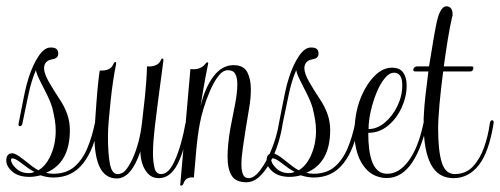

<svg xmlns="http://www.w3.org/2000/svg" viewBox="-41 -565 1588 610"><path d="M129 -1Q109 -1 88 -8Q68 -3 53 -3Q18 -3 -1.5 -19.5Q-21 -36 -21 -55Q-21 -78 -2 -78Q9 -78 34 -58Q50 -45 61.5 -36.5Q73 -28 81 -24Q103 -37 117 -65Q136 -103 136 -150Q136 -167 133 -185Q130 -203 125 -223Q119 -243 108 -265Q97 -287 86.5 -307.5Q76 -328 73 -342Q58 -307 49 -263Q40 -219 30 -172Q28 -164 22 -164Q17 -164 18 -172Q21 -187 26 -213Q31 -239 37 -268Q43 -297 50 -318Q63 -359 81.5 -386.5Q100 -414 119 -414H122Q144 -414 144 -395Q144 -380 127 -377Q99 -373 99 -348Q99 -331 115 -303.5Q131 -276 147 -252Q164 -227 172.5 -202.5Q181 -178 181 -152Q181 -47 105 -16Q117 -13 128 -13Q169 -13 194.5 -34.5Q220 -56 235.5 -92Q251 -128 260 -172Q262 -179 267 -179Q272 -179 272 -172Q259 -92 223.5 -46.5Q188 -1 129 -1ZM50 -15Q61 -15 68 -19Q58 -24 47.5 -31.5Q37 -39 24 -49Q7 -62 -2 -62Q-6 -62 -6 -56Q-6 -52 -2.5 -45.5Q1 -39 9 -31Q25 -15 50 -15Z M330 2Q259 2 259 -135Q259 -148 261 -177.5Q263 -207 265.5 -241Q268 -275 271 -303Q274 -331 276 -341Q310 -339 319 -361Q322 -368 326 -368Q328 -368 328 -365Q328 -361 327 -357Q323 -338 318.5 -308Q314 -278 310.5 -245Q307 -212 304.5 -182.5Q302 -153 302 -133Q302 -74 308.5 -43Q315 -12 332 -12Q346 -12 356 -22Q366 -32 379 -58Q404 -112 411 -183Q421 -266 423.5 -303.5Q426 -341 426 -354Q461 -352 470 -374Q472 -379 475 -379Q479 -379 478 -371Q468 -296 461.5 -247Q455 -198 451.5 -167Q448 -136 446.5 -115.5Q445 -95 445 -77Q445 -54 449.5 -33Q454 -12 471 -12Q494 -12 512 -50Q524 -75 533.5 -108.5Q543 -142 548 -172Q550 -179 555 -179Q560 -179 560 -172Q545 -84 522 -41.5Q499 1 464 1Q443 1 430 -12.5Q417 -26 411 -45.5Q405 -65 405 -84Q376 2 330 2Z M532 24Q531 22 532 18L564 -346Q568 -345 574 -345Q599 -345 613 -364Q615 -367 617 -367Q622 -367 620 -361Q618 -353 612 -321Q606 -289 596 -227Q610 -286 637 -322Q664 -358 701 -358Q733 -358 744.5 -336Q756 -314 756 -281Q756 -253 750.5 -221Q745 -189 740 -158Q735 -125 730.5 -95Q726 -65 726 -42Q726 -23 731 -11Q736 1 749 1Q767 1 787 -26Q807 -53 823 -93.5Q839 -134 845 -172Q846 -175 847 -179Q848 -183 852 -183Q857 -183 857.5 -179.5Q858 -176 857 -172Q853 -143 843 -110.5Q833 -78 817.5 -49.5Q802 -21 783 -3.5Q764 14 742 14Q708 14 695 -7Q682 -28 682 -67Q682 -106 691 -158Q699 -198 706 -234.5Q713 -271 713 -297Q713 -318 706.5 -330Q700 -342 683 -342Q667 -342 652.5 -323Q638 -304 626 -276Q614 -248 605.5 -219.5Q597 -191 594 -173Q587 -137 582.5 -87.5Q578 -38 575 -1Q549 -4 542 18Q541 22 537 24Q534 26 532 24Z M956 -1Q936 -1 915 -8Q895 -3 880 -3Q845 -3 825.5 -19.5Q806 -36 806 -55Q806 -78 825 -78Q836 -78 861 -58Q877 -45 888.5 -36.5Q900 -28 908 -24Q930 -37 944 -65Q963 -103 963 -150Q963 -167 960 -185Q957 -203 952 -223Q946 -243 935 -265Q924 -287 913.5 -307.5Q903 -328 900 -342Q885 -307 876 -263Q867 -219 857 -172Q855 -164 849 -164Q844 -164 845 -172Q848 -187 853 -213Q858 -239 864 -268Q870 -297 877 -318Q890 -359 908.5 -386.5Q927 -414 946 -414H949Q971 -414 971 -395Q971 -380 954 -377Q926 -373 926 -348Q926 -331 942 -303.5Q958 -276 974 -252Q991 -227 999.5 -202.5Q1008 -178 1008 -152Q1008 -47 932 -16Q944 -13 955 -13Q996 -13 1021.5 -34.5Q1047 -56 1062.5 -92Q1078 -128 1087 -172Q1089 -179 1094 -179Q1099 -179 1099 -172Q1086 -92 1050.5 -46.5Q1015 -1 956 -1ZM877 -15Q888 -15 895 -19Q885 -24 874.5 -31.5Q864 -39 851 -49Q834 -62 825 -62Q821 -62 821 -56Q821 -52 824.5 -45.5Q828 -39 836 -31Q852 -15 877 -15Z M1177 0Q1146 -4 1125.5 -24.5Q1105 -45 1095 -76Q1085 -107 1085 -141Q1085 -231 1126 -295Q1162 -350 1204 -350Q1229 -350 1240 -334.5Q1251 -319 1251 -293Q1251 -258 1235 -223Q1219 -188 1191.5 -165.5Q1164 -143 1129 -143Q1129 -23 1179 -14Q1183 -13 1190 -13Q1227 -13 1257.5 -54.5Q1288 -96 1304 -172Q1306 -182 1311 -182Q1317 -182 1316 -172Q1274 11 1177 0ZM1130 -155Q1157 -155 1181.5 -175.5Q1206 -196 1221.5 -228Q1237 -260 1237 -294Q1237 -334 1211 -334Q1196 -334 1181.5 -316.5Q1167 -299 1155.5 -271Q1144 -243 1137 -212.5Q1130 -182 1130 -155Z M1400 1Q1351 1 1328 -43Q1305 -87 1305 -170Q1305 -179 1305 -188Q1305 -197 1306 -207Q1307 -229 1311 -264Q1315 -299 1320 -338H1278Q1272 -338 1272 -343Q1272 -347 1275.5 -350.5Q1279 -354 1283 -354H1322Q1330 -403 1337.5 -447.5Q1345 -492 1351 -512Q1362 -545 1377 -545Q1397 -545 1397 -518Q1397 -515 1395 -509Q1388 -479 1381.5 -438.5Q1375 -398 1369 -354H1458Q1463 -354 1463 -349Q1463 -345 1460.5 -341.5Q1458 -338 1453 -338H1367Q1360 -285 1355.5 -236Q1351 -187 1351 -156Q1351 -86 1362.5 -49Q1374 -12 1404 -12Q1439 -12 1461.5 -36Q1484 -60 1497 -97Q1510 -134 1515 -172Q1517 -183 1522 -183Q1529 -183 1527 -172Q1512 -80 1479.5 -39.5Q1447 1 1400 1Z"/></svg>

Font: Updock
Style: Regular
Weight: 400
Designer: Robert E. Leuschke
Foundry: Robert E. Leuschke
Version: Version 1.010; ttfautohint (v1.8.4.7-5d5b)